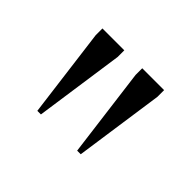

<svg xmlns="http://www.w3.org/2000/svg" viewBox="-67 -810 416 416"><g transform="rotate(45 141.5 -602.0)"><path d="M74 -489 47.5 -694.5V-715H114.5V-694.5L85 -489ZM196 -489 169.5 -694.5V-715H236.5V-694.5L207 -489Z"/></g></svg>

Font: Newsreader 72pt Light
Style: Regular
Weight: 300
Designer: Hugues Gentile
Foundry: Production Type
Version: Version 1.003; ttfautohint (v1.8.3)